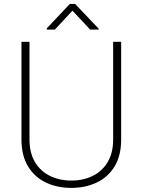

<svg xmlns="http://www.w3.org/2000/svg" viewBox="-20 -917 703 947"><path d="M538.1 -710.9H577.6V-229Q577.6 -149.4 545.2 -96.2Q512.7 -43 456.8 -16.6Q400.9 9.8 332 9.8Q262.2 9.8 206.5 -16.6Q150.9 -43 118.4 -96.2Q85.9 -149.4 85.9 -229V-710.9H125.5V-229Q125.5 -163.1 152.3 -117.9Q179.2 -72.8 226.1 -49.6Q272.9 -26.4 332 -26.4Q391.1 -26.4 437.7 -49.6Q484.4 -72.8 511.2 -117.9Q538.1 -163.1 538.1 -229ZM350.6 -897.5 466.3 -775.9V-771H424.8L337.4 -864.3L250.5 -771H210.9V-777.3L324.2 -897.5Z"/></svg>

Font: Roboto ExtraLight
Style: Regular
Weight: 250
Designer: Christian Robertson
Foundry: Google
Version: Version 3.009; 2024